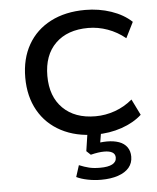

<svg xmlns="http://www.w3.org/2000/svg" viewBox="-51 -543 639 780"><g transform="rotate(-5 268.5 -152.5)"><path d="M324 9Q244 9 184 -22.5Q124 -54 91.5 -111.5Q59 -169 59 -246Q59 -323 91.5 -380Q124 -437 184 -468Q244 -499 325 -499Q381 -499 431 -482Q481 -465 514 -434L482 -370Q449 -397 410 -411Q371 -425 331 -425Q246 -425 197.5 -377.5Q149 -330 149 -245Q149 -161 197.5 -113Q246 -65 330 -65Q371 -65 410 -79Q449 -93 481 -120L513 -55Q480 -25 430.5 -8Q381 9 324 9ZM330 194Q302 194 275 188.5Q248 183 230 174L245 127Q267 136 285.5 140.5Q304 145 330 145Q363 145 380 136Q397 127 397 109Q397 95 385.5 88Q374 81 352 81Q340 81 326.5 83Q313 85 297 89L280 73L294 -20H350L337 57L311 49Q327 44 341 42.5Q355 41 367 41Q395 41 416 48.5Q437 56 448.5 72Q460 88 460 111Q460 137 444.5 155.5Q429 174 399.5 184Q370 194 330 194Z"/></g></svg>

Font: Nunito Sans 10pt SemiExpanded
Style: Regular
Weight: 400
Width: 6
Designer: Vernon Adams
Foundry: Vernon Adams
Version: Version 3.101;gftools[0.9.27]